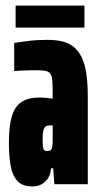

<svg xmlns="http://www.w3.org/2000/svg" viewBox="-20 -661 359 689"><path d="M97 8Q60 8 42 -12Q24 -32 18 -67.5Q12 -103 12 -150Q12 -208 22.5 -243.5Q33 -279 57 -295Q81 -311 122 -311Q129 -311 136 -310.5Q143 -310 149.5 -309.5Q156 -309 161 -308Q166 -307 169 -307V-332Q169 -358 167.5 -373.5Q166 -389 160.5 -396.5Q155 -404 143.5 -406.5Q132 -409 111 -409Q94 -409 78.5 -408.5Q63 -408 51 -407.5Q39 -407 31 -406V-507Q49 -510 81 -514Q113 -518 150 -518Q181 -518 205 -512Q229 -506 246 -491.5Q263 -477 274 -453.5Q285 -430 290 -395.5Q295 -361 295 -314V0H175L171 -57H163Q162 -37 153 -22.5Q144 -8 129.5 0Q115 8 97 8ZM149 -119Q155 -119 159 -120.5Q163 -122 165 -126.5Q167 -131 168 -138Q169 -146 169 -157Q169 -168 169 -184V-211H159Q149 -211 143.5 -207Q138 -203 135.5 -192Q133 -181 133 -160Q133 -148 133.5 -138.5Q134 -129 137.5 -124Q141 -119 149 -119ZM36 -562V-641H283V-562Z"/></svg>

Font: Saira UltraCondensed Black
Style: Regular
Weight: 900
Width: 1
Designer: Hector Gatti with collaboration of the Omnibus-Type team
Foundry: Omnibus-Type
Version: Version 1.101